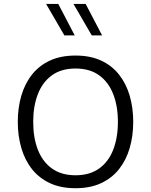

<svg xmlns="http://www.w3.org/2000/svg" viewBox="-20 -969 781 994"><path d="M371 -681.4Q294.7 -681.4 238.5 -655.4Q182.2 -629.4 145.4 -582.5Q108.5 -535.7 90.3 -473.3Q72.1 -410.9 72.1 -338Q72.1 -265.5 90.4 -202.9Q108.6 -140.3 145.5 -93.6Q182.4 -46.9 238.6 -20.7Q294.9 5.4 371 5.4Q447.1 5.4 503.3 -20.7Q559.6 -46.9 596.5 -93.6Q633.3 -140.3 651.5 -202.9Q669.7 -265.5 669.7 -338Q669.7 -410.9 651.5 -473.3Q633.3 -535.7 596.5 -582.5Q559.7 -629.4 503.5 -655.4Q447.2 -681.4 371 -681.4ZM371 -614.3Q444.6 -614.3 493.2 -579.2Q541.9 -544 566.1 -481.8Q590.4 -419.6 590.4 -338Q590.4 -256.6 566.3 -194.3Q542.2 -132 493.5 -96.8Q444.7 -61.6 371 -61.6Q297.6 -61.6 248.8 -96.8Q200 -132 175.9 -194.2Q151.9 -256.4 151.9 -338Q151.9 -419.6 176.1 -481.8Q200.2 -544 248.9 -579.2Q297.5 -614.3 371 -614.3ZM366.7 -785.9 281.7 -948.7H218.7L313.2 -785.9ZM508.5 -785.9 423.4 -948.7H360.4L454.9 -785.9Z"/></svg>

Font: Estedad VF
Style: Regular
Weight: 100
Designer: Amin Abedi
Version: Version 7.3